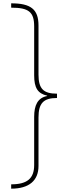

<svg xmlns="http://www.w3.org/2000/svg" viewBox="-20 -906 402 1152"><path d="M47 -886V-860C153 -860 185 -834 185 -747V-454C185 -379 206 -345 263 -332V-330C205 -319 185 -273 185 -205V84C185 165 143 200 47 200V226C155 226 211 177 211 90V-201C211 -287 241 -318 322 -318V-344C241 -344 211 -373 211 -458V-753C211 -851 164 -886 47 -886Z"/></svg>

Font: Noto Sans Kannada UI Thin
Style: Regular
Weight: 100
Designer: Jelle Bosma - Monotype Design Team
Foundry: Monotype Imaging Inc.
Version: Version 2.005